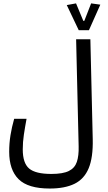

<svg xmlns="http://www.w3.org/2000/svg" viewBox="-20 -921 626 1112"><path d="M268.1 170.9Q142.1 170.9 87.6 116.7Q33.2 62.5 33.2 -42Q33.2 -91.8 40.8 -138.2Q48.3 -184.6 62 -232.9H133.8Q124.5 -183.1 118.2 -140.6Q111.8 -98.1 111.8 -55.7Q111.8 23.9 148.9 55.2Q186 86.4 277.3 86.4Q344.2 86.4 378.7 69.3Q413.1 52.2 425 16.8Q437 -18.6 435.5 -74.2L420.9 -693.4H503.4L517.1 -114.3Q519.5 -9.3 493.7 53.2Q467.8 115.7 411.9 143.3Q356 170.9 268.1 170.9ZM436 -746.1 366.7 -891.6 420.4 -901.4 462.4 -800.3H468.3L507.8 -901.4L561 -894L495.1 -746.1Z"/></svg>

Font: Cascadia Code PL SemiLight
Style: Regular
Weight: 350
Monospace: yes
Designer: Aaron Bell
Foundry: Saja Typeworks
Version: Version 2404.023; ttfautohint (v1.8.4)